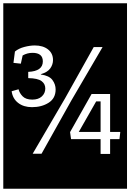

<svg xmlns="http://www.w3.org/2000/svg" viewBox="-32 -937 794 1170"><path d="M-12 -917H742V213H-12ZM95 -549 106 -599Q134 -615 166 -615Q229 -615 229 -563Q229 -503 140 -499V-461Q198 -460 221 -443Q244 -426 244 -398Q244 -369 223 -349.5Q202 -330 165 -330Q126 -330 106.5 -349.5Q87 -369 81 -393L39 -381Q45 -336 78.5 -310Q112 -284 163 -284Q222 -284 264.5 -311Q307 -338 307 -392Q307 -423 287.5 -449.5Q268 -476 217 -483V-485Q258 -497 274.5 -520.5Q291 -544 291 -571Q291 -612 260.5 -636Q230 -660 180 -660Q151 -660 116.5 -651Q82 -642 59 -623L50 -554ZM539 -650 364 -337 167 0H221L403 -325L593 -650ZM581 1H639V-89H696L701 -133H639V-364H526L395 -132L401 -89H581ZM554 -319H581V-133H448Z"/></svg>

Font: Zilla Slab Highlight Regular
Style: Regular
Weight: 400
Designer: Typotheque Type Foundry
Foundry: Typotheque type foundry
Version: Version 1.1; 2017; ttfautohint (v1.6)